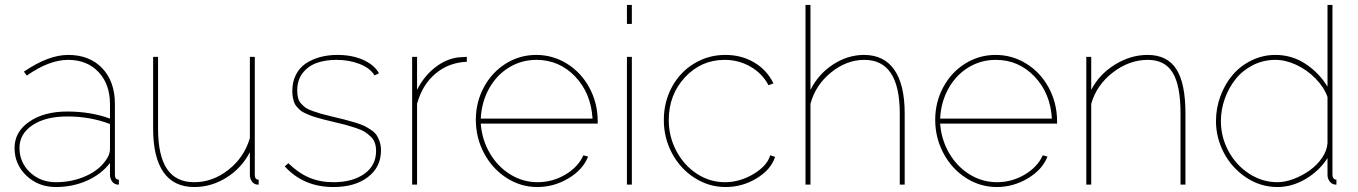

<svg xmlns="http://www.w3.org/2000/svg" viewBox="-20 -750 5518 780"><path d="M39.1 -148.9Q39.1 -214.4 98.9 -255.6Q158.7 -296.9 252.9 -296.9Q349.1 -296.9 426.8 -268.1V-327.1Q426.8 -408.2 380.1 -457.5Q333.5 -506.8 256.8 -506.8Q179.7 -506.8 88.9 -442.9L77.1 -459Q176.8 -526.9 256.8 -526.9Q343.8 -526.9 395.3 -472.9Q446.8 -418.9 446.8 -327.1V-40Q446.8 -20 462.9 -20V0Q452.1 0 449.2 -2Q439.5 -5.4 433.1 -16.4Q426.8 -27.3 426.8 -40V-87.9Q391.1 -41.5 333 -15.9Q274.9 9.8 207 9.8Q136.2 9.8 87.6 -36.1Q39.1 -82 39.1 -148.9ZM412.1 -102.1Q426.8 -123.5 426.8 -143.1V-246.1Q347.2 -276.9 252.9 -276.9Q165.5 -276.9 112.3 -241.7Q59.1 -206.5 59.1 -148.9Q59.1 -90.3 101.8 -50Q144.5 -9.8 207 -9.8Q273.4 -9.8 329.1 -34.9Q384.8 -60.1 412.1 -102.1Z M602.1 -228V-519H622.1V-228Q622.1 -117.7 658.4 -63.7Q694.8 -9.8 769 -9.8Q844.2 -9.8 908.2 -60.3Q972.2 -110.8 995.1 -189V-519H1015.1V-40Q1015.1 -20 1030.8 -20V0Q1020 0 1017.1 -2Q1007.3 -5.4 1001.2 -16.1Q995.1 -26.9 995.1 -40V-131.8Q961.4 -66.9 900.1 -28.6Q838.9 9.8 769 9.8Q686.5 9.8 644.3 -50.3Q602.1 -110.4 602.1 -228Z M1334.5 9.8Q1212.9 9.8 1136.7 -74.2L1151.4 -86.9Q1191.9 -47.4 1235.8 -28.6Q1279.8 -9.8 1334.5 -9.8Q1412.1 -9.8 1460 -43.7Q1507.8 -77.6 1507.8 -136.2Q1507.8 -154.8 1502.9 -169.2Q1498 -183.6 1486.1 -195.1Q1474.1 -206.5 1461.2 -214.6Q1448.2 -222.7 1424.6 -230.5Q1400.9 -238.3 1380.9 -243.7Q1360.8 -249 1326.7 -256.8Q1304.7 -262.2 1293 -265.1Q1281.2 -268.1 1264.2 -273.2Q1247.1 -278.3 1238 -282Q1229 -285.6 1216.8 -291.5Q1204.6 -297.4 1198.7 -303Q1192.9 -308.6 1185.5 -316.7Q1178.2 -324.7 1175 -334Q1171.9 -343.3 1169.7 -354.7Q1167.5 -366.2 1167.5 -379.9Q1167.5 -417.5 1182.1 -446.3Q1196.8 -475.1 1222.4 -492.2Q1248 -509.3 1280.5 -518.1Q1313 -526.9 1350.6 -526.9Q1411.6 -526.9 1456.8 -506.1Q1502 -485.4 1519.5 -452.1L1501.5 -443.8Q1483.4 -473.6 1440.7 -490.2Q1397.9 -506.8 1346.7 -506.8Q1301.8 -506.8 1266.8 -494.4Q1231.9 -481.9 1209.7 -453.4Q1187.5 -424.8 1187.5 -382.8Q1187.5 -365.7 1190.7 -352.8Q1193.8 -339.8 1202.6 -329.8Q1211.4 -319.8 1220.7 -313Q1230 -306.2 1248.5 -299.6Q1267.1 -293 1283 -288.3Q1298.8 -283.7 1327.6 -276.9Q1360.8 -269 1378.4 -264.6Q1396 -260.3 1421.1 -252.7Q1446.3 -245.1 1459.2 -238.8Q1472.2 -232.4 1487.5 -222.2Q1502.9 -211.9 1510.3 -200.4Q1517.6 -189 1522.7 -173.6Q1527.8 -158.2 1527.8 -139.2Q1527.8 -71.3 1474.9 -30.8Q1421.9 9.8 1334.5 9.8Z M1876.5 -499Q1802.7 -496.1 1749 -450.7Q1695.3 -405.3 1674.3 -328.1V0H1654.3V-519H1674.3V-384.8Q1701.7 -439.9 1747.1 -475.6Q1792.5 -511.2 1843.3 -517.1Q1869.6 -519 1876.5 -519Z M1913.1 -263.2Q1913.1 -335 1945.8 -395.8Q1978.5 -456.5 2034.9 -491.7Q2091.3 -526.9 2158.2 -526.9Q2226.1 -526.9 2283.4 -491.2Q2340.8 -455.6 2374.3 -393.8Q2407.7 -332 2408.2 -258.8V-248H1933.1Q1938 -182.1 1970 -127.4Q2002 -72.8 2053.2 -41.3Q2104.5 -9.8 2164.1 -9.8Q2224.1 -9.8 2276.4 -40.5Q2328.6 -71.3 2350.1 -119.1L2369.1 -113.8Q2348.1 -60.5 2289.3 -25.4Q2230.5 9.8 2163.1 9.8Q2095.7 9.8 2038.1 -27.1Q1980.5 -64 1946.8 -127Q1913.1 -189.9 1913.1 -263.2ZM1933.1 -268.1H2387.2Q2380.9 -372.1 2316.2 -439.5Q2251.5 -506.8 2159.2 -506.8Q2098.6 -506.8 2048.1 -476.1Q1997.6 -445.3 1967 -390.6Q1936.5 -335.9 1933.1 -268.1Z M2526.9 -652.8V-730H2546.9V-652.8ZM2526.9 0V-519H2546.9V0Z M2927.7 9.8Q2860.4 9.8 2802.5 -26.9Q2744.6 -63.5 2710.7 -126.2Q2676.8 -189 2676.8 -262.2Q2676.8 -335.4 2709.5 -396.2Q2742.2 -457 2799.8 -491.9Q2857.4 -526.9 2926.8 -526.9Q2992.2 -526.9 3043.9 -496.3Q3095.7 -465.8 3122.1 -411.1L3102.1 -403.8Q3076.7 -451.7 3028.8 -479.2Q2981 -506.8 2923.8 -506.8Q2828.6 -506.8 2762.7 -436Q2696.8 -365.2 2696.8 -262.2Q2696.8 -194.8 2727.8 -136.5Q2758.8 -78.1 2811.3 -43.9Q2863.8 -9.8 2924.8 -9.8Q2985.4 -9.8 3041 -43Q3096.7 -76.2 3108.9 -119.1L3128.9 -112.8Q3111.8 -60.5 3053.7 -25.4Q2995.6 9.8 2927.7 9.8Z M3655.3 0H3635.3V-289.1Q3635.3 -506.8 3491.7 -506.8Q3418.9 -506.8 3355.7 -455.3Q3292.5 -403.8 3272.5 -328.1V0H3252.4V-730H3272.5V-384.8Q3304.7 -449.2 3364.3 -488Q3423.8 -526.9 3490.2 -526.9Q3571.3 -526.9 3613.3 -466.3Q3655.3 -405.8 3655.3 -289.1Z M3779.3 -263.2Q3779.3 -335 3812 -395.8Q3844.7 -456.5 3901.1 -491.7Q3957.5 -526.9 4024.4 -526.9Q4092.3 -526.9 4149.7 -491.2Q4207 -455.6 4240.5 -393.8Q4273.9 -332 4274.4 -258.8V-248H3799.3Q3804.2 -182.1 3836.2 -127.4Q3868.2 -72.8 3919.4 -41.3Q3970.7 -9.8 4030.3 -9.8Q4090.3 -9.8 4142.6 -40.5Q4194.8 -71.3 4216.3 -119.1L4235.4 -113.8Q4214.4 -60.5 4155.5 -25.4Q4096.7 9.8 4029.3 9.8Q3961.9 9.8 3904.3 -27.1Q3846.7 -64 3813 -127Q3779.3 -189.9 3779.3 -263.2ZM3799.3 -268.1H4253.4Q4247.1 -372.1 4182.4 -439.5Q4117.7 -506.8 4025.4 -506.8Q3964.8 -506.8 3914.3 -476.1Q3863.8 -445.3 3833.3 -390.6Q3802.7 -335.9 3799.3 -268.1Z M4795.9 0H4775.9V-289.1Q4775.9 -402.3 4744.1 -454.6Q4712.4 -506.8 4643.1 -506.8Q4567.4 -506.8 4501 -455.6Q4434.6 -404.3 4413.1 -328.1V0H4393.1V-519H4413.1V-384.8Q4445.3 -447.8 4509 -487.3Q4572.8 -526.9 4642.1 -526.9Q4721.7 -526.9 4758.8 -469.2Q4795.9 -411.6 4795.9 -289.1Z M4919.9 -257.8Q4919.9 -311 4938.2 -360.1Q4956.5 -409.2 4988 -446Q5019.5 -482.9 5064.9 -504.9Q5110.4 -526.9 5161.1 -526.9Q5228.5 -526.9 5283.7 -490.5Q5338.9 -454.1 5373 -397.9V-730H5393.1V-40Q5393.1 -30.8 5397.5 -25.4Q5401.9 -20 5409.2 -20V0Q5399.9 0 5396 -2Q5385.3 -6.3 5379.2 -16.8Q5373 -27.3 5373 -40V-107.9Q5339.8 -55.7 5284.2 -22.9Q5228.5 9.8 5169.9 9.8Q5100.1 9.8 5041.7 -29.5Q4983.4 -68.8 4951.7 -129.9Q4919.9 -190.9 4919.9 -257.8ZM5373 -168.9V-356Q5358.4 -396.5 5324 -431.4Q5289.6 -466.3 5246.1 -486.6Q5202.6 -506.8 5161.1 -506.8Q5112.3 -506.8 5070.1 -485.4Q5027.8 -463.9 4999.8 -428.7Q4971.7 -393.6 4955.8 -349.1Q4939.9 -304.7 4939.9 -257.8Q4939.9 -193.4 4970.5 -136.5Q5001 -79.6 5054.2 -44.7Q5107.4 -9.8 5169.9 -9.8Q5200.2 -9.8 5235.1 -22.9Q5270 -36.1 5300 -57.4Q5330.1 -78.6 5350.6 -108.4Q5371.1 -138.2 5373 -168.9Z"/></svg>

Font: Rawline Thin
Style: Regular
Weight: 250
Designer: Matt McInerney, Pablo Impallari, Rodrigo Fuenzalida
Foundry: Matt McInerney, Pablo Impallari, Rodrigo Fuenzalida
Version: Version 4.020;PS 004.020;hotconv 1.0.88;makeotf.lib2.5.64775